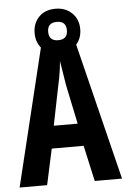

<svg xmlns="http://www.w3.org/2000/svg" viewBox="-59 -917 632 960"><g transform="rotate(-5 257.0 -437.5)"><path d="M210 -763Q210 -809 257 -809Q304 -809 304 -763Q304 -717 257 -717Q210 -717 210 -763ZM197 -293 237 -491Q252 -558 256 -613Q264 -559 276 -489L317 -293ZM177 -180H337L377 0H514L344 -687Q371 -718 371 -763Q371 -812 339 -843.5Q307 -875 256 -875Q204 -875 173 -843.5Q142 -812 142 -762Q142 -718 167 -688L0 0H138Z"/></g></svg>

Font: Noto Sans UI Condensed
Style: Bold
Weight: 700
Width: 3
Designer: Monotype Design Team
Foundry: Monotype Imaging Inc.
Version: 1.001